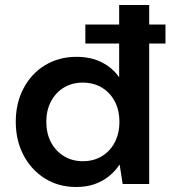

<svg xmlns="http://www.w3.org/2000/svg" viewBox="-20 -735 708 767"><path d="M321 -561V-637H641V-561ZM284 12Q214 12 159.5 -22Q105 -56 74 -115Q43 -174 43 -249Q43 -323 74 -382Q105 -441 160 -474.5Q215 -508 286 -508Q344 -508 387.5 -485.5Q431 -463 456 -426V-715H576V0H470L458 -77H457Q441 -52 416.5 -32Q392 -12 359.5 0Q327 12 284 12ZM311 -91Q354 -91 387 -111Q420 -131 438.5 -166.5Q457 -202 457 -248Q457 -295 438.5 -330Q420 -365 387 -385Q354 -405 310 -405Q268 -405 235 -385Q202 -365 183.5 -329.5Q165 -294 165 -249Q165 -202 183.5 -167Q202 -132 235 -111.5Q268 -91 311 -91Z"/></svg>

Font: DM Sans 28pt SemiBold
Style: Regular
Weight: 600
Version: Version 4.004;gftools[0.9.30]